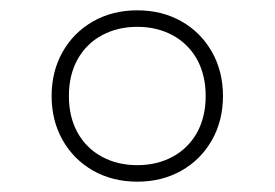

<svg xmlns="http://www.w3.org/2000/svg" viewBox="-20 -768 532 372"><path d="M80 -582Q80 -629.5 101.2 -667.2Q122.5 -705 160.2 -726.5Q198 -748 246 -748Q294 -748 331.8 -726.5Q369.5 -705 390.8 -667.2Q412 -629.5 412 -582Q412 -534.5 390.8 -496.8Q369.5 -459 331.8 -437.5Q294 -416 246 -416Q198 -416 160.2 -437.5Q122.5 -459 101.2 -496.8Q80 -534.5 80 -582ZM378.5 -582Q378.5 -622.5 361.8 -652.8Q345 -683 314.8 -699.5Q284.5 -716 246 -716Q207.5 -716 177.2 -699.5Q147 -683 130.2 -652.8Q113.5 -622.5 113.5 -582Q113.5 -541.5 130.2 -511.2Q147 -481 177.2 -464.5Q207.5 -448 246 -448Q284.5 -448 314.8 -464.5Q345 -481 361.8 -511.2Q378.5 -541.5 378.5 -582Z"/></svg>

Font: Encode Sans Thin
Style: Regular
Weight: 250
Designer: Multiple Designers
Foundry: Impallari Type
Version: Version 2.000